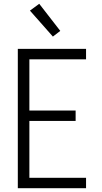

<svg xmlns="http://www.w3.org/2000/svg" viewBox="-20 -993 540 1013"><path d="M74 0V-735H434V-680H135V-410H379V-355H135V-55H434V0ZM259 -800 138 -937 187 -973 298 -830Z"/></svg>

Font: Iosevka Fixed SS04 Light
Style: Regular
Weight: 300
Monospace: yes
Designer: Belleve Invis
Foundry: Belleve Invis
Version: Version 32.5.0